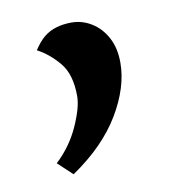

<svg xmlns="http://www.w3.org/2000/svg" viewBox="-49 -207 368 405"><g transform="rotate(-10 135.5 -5.0)"><path d="M216 -62Q216 -9 181.5 48.5Q147 106 78 153L47 124Q79 94 96.5 55Q114 16 114 -8Q114 -55 93 -80Q72 -105 47 -118Q58 -135 69.5 -144.5Q81 -154 96 -158.5Q111 -163 129 -163Q152 -163 172 -150.5Q192 -138 204 -115.5Q216 -93 216 -62Z"/></g></svg>

Font: Gabarito
Style: Regular
Weight: 400
Designer: Leandro Assis / Alvaro Franca / Felipe Casaprima
Foundry: Naipe Foundry
Version: Version 1.000